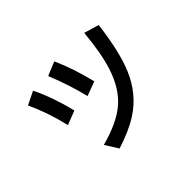

<svg xmlns="http://www.w3.org/2000/svg" viewBox="-133 -931 1266 1266"><g transform="rotate(-45 499.5 -298.5)"><path d="M232.9 -293Q197.8 -443.4 138.2 -570.8L231 -616.2Q292.5 -489.3 331.5 -331.1ZM459.5 -336.9Q432.1 -456.5 369.6 -613.8L466.3 -653.8Q522 -530.3 560.1 -374ZM308.1 -33.2Q471.2 -76.7 557.1 -150.4Q643.1 -224.1 688 -363.3Q723.1 -473.6 738.8 -647L843.3 -616.2Q814 -387.2 761.2 -265.1Q697.8 -115.7 570.8 -34.7Q490.7 17.1 364.7 57.1Z"/></g></svg>

Font: UDEV Gothic 35
Style: Bold
Weight: 700
Version: v2.1.0; ttfautohint (v1.8.4.7-5d5b-dirty) -l 6 -r 45 -G 200 